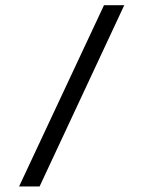

<svg xmlns="http://www.w3.org/2000/svg" viewBox="-20 -624 540 722"><path d="M371.1 -604.5H447.3L128.9 77.1H51.8Z"/></svg>

Font: BabelStone Irk Bitig
Style: Regular
Weight: 400
Designer: Andrew West
Foundry: BabelStone
Version: Version 1.03 June 7, 2023